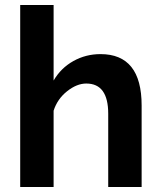

<svg xmlns="http://www.w3.org/2000/svg" viewBox="-20 -750 644 770"><path d="M548 -327V0H414V-294Q414 -415 326 -415Q288 -415 249 -384Q210 -353 195 -306V0H61V-730H195V-427Q224 -477 274 -505Q324 -533 383 -533Q548 -533 548 -327Z"/></svg>

Font: Raleway
Style: Bold
Weight: 700
Designer: Matt McInerney, Pablo Impallari, Rodrigo Fuenzalida
Foundry: Matt McInerney, Pablo Impallari, Rodrigo Fuenzalida
Version: Version 3.000